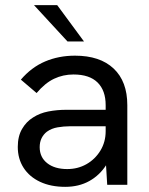

<svg xmlns="http://www.w3.org/2000/svg" viewBox="-20 -717 580 745"><path d="M396 0 390 -99V-309Q390 -366 358.5 -397Q327 -428 265 -428Q225 -428 190 -411.5Q155 -395 122 -356L61 -408Q102 -456 155 -478.5Q208 -501 271 -501Q368 -501 421 -451Q474 -401 474 -309V0ZM233 8Q177 8 135.5 -11.5Q94 -31 71.5 -66Q49 -101 49 -147Q49 -188 65.5 -216.5Q82 -245 108 -261Q134 -278 167.5 -284.5Q201 -291 238 -291H398V-227H250Q228 -227 204 -223Q180 -219 162 -206Q149 -196 141.5 -181Q134 -166 134 -146Q134 -107 163 -84Q192 -61 241 -61Q282 -61 315.5 -80Q349 -99 369.5 -132.5Q390 -166 390 -208L425 -172Q419 -119 393 -78Q367 -37 326.5 -14.5Q286 8 233 8ZM242 -556 112 -697H202L306 -556Z"/></svg>

Font: Hanken Grotesk
Style: Regular
Weight: 400
Designer: Alfredo Marco Pradil
Foundry: Hanken Design Co.
Version: Version 3.013